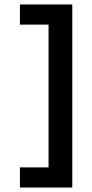

<svg xmlns="http://www.w3.org/2000/svg" viewBox="-20 -736 412 858"><path d="M303 -716V102H69V12H197V-626H69V-716Z"/></svg>

Font: Almarai Bold
Style: Regular
Weight: 700
Designer: Boutros International 2019
Foundry: Created by Boutros International 2019
Version: Version 1.10